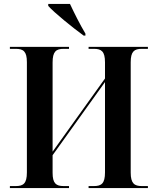

<svg xmlns="http://www.w3.org/2000/svg" viewBox="-20 -951 796 971"><path d="M403 -771H412V-781C385 -826 355 -886 334 -931H224V-921C255 -886 348 -811 403 -771ZM30 0H329V-10H302C264 -10 246 -23 246 -77V-166L511 -536V-79C511 -23 493 -10 455 -10H428V0H728V-10H697C660 -10 641 -23 641 -78V-636C641 -691 659 -704 697 -704H728V-714H428V-704H455C493 -704 511 -691 511 -636V-554L246 -184V-635C246 -691 264 -704 302 -704H329V-714H30V-704H60C98 -704 116 -691 116 -637V-79C116 -23 98 -10 60 -10H30Z"/></svg>

Font: Noto Serif Display SemiCondensed SemiBold
Style: Regular
Weight: 600
Width: 4
Designer: Monotype Design Team
Foundry: Monotype Imaging Inc.
Version: Version 2.009